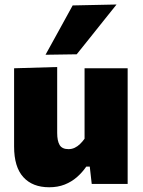

<svg xmlns="http://www.w3.org/2000/svg" viewBox="-20 -796 618 831"><path d="M193 14.5Q120.5 14.5 80.8 -29.5Q41 -73.5 41 -161.5Q41 -195.5 41 -220.2Q41 -245 41 -272.5Q41 -325 41 -363Q41 -401 41 -433.2Q41 -465.5 41 -500.5L227.5 -506Q227.5 -453.5 227.5 -402.2Q227.5 -351 227.5 -297V-220.5Q227.5 -186 238.2 -168.2Q249 -150.5 276.5 -150.5Q291 -150.5 303.5 -156.5Q316 -162.5 326.5 -172.8Q337 -183 346 -195.5V-297Q346 -351 346 -399.5Q346 -448 346 -500.5H532.5Q532.5 -448 532.5 -396.5Q532.5 -345 532.5 -272.5V-214.5Q532.5 -152 532.5 -102.5Q532.5 -53 532.5 0H377L368.5 -75H353.5Q336 -49.5 312.8 -29.2Q289.5 -9 259.8 2.8Q230 14.5 193 14.5ZM177 -559Q206.5 -613 236 -666Q265.5 -719 294.5 -772.5L484.5 -776.5Q454.5 -739 425.2 -702.5Q396 -666 368 -630.8Q340 -595.5 312 -561Z"/></svg>

Font: Commissioner Thin ExtraBold
Style: Regular
Weight: 800
Version: Version 1.000